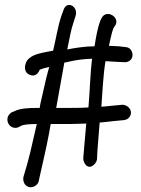

<svg xmlns="http://www.w3.org/2000/svg" viewBox="-20 -682 577 788"><path d="M256 -479C264 -519 272 -563 282 -591L290 -616C303 -655 255 -682 241 -642L232 -617C218 -577 210 -524 198 -474C184 -472 168 -468 156 -466C134 -461 96 -452 86 -423C81 -410 78 -384 102 -375C132 -362 143 -396 143 -396C152 -400 166 -404 182 -407C178 -392 173 -375 169 -358L145 -253V-252C144 -248 144 -245 143 -239H131C99 -239 63 -238 38 -225L26 -220L25 -219C-8 -194 20 -145 56 -160L67 -166H68C76 -171 104 -173 131 -173L125 -147C113 -93 97 -23 83 21L76 45C75 52 75 60 79 69C94 99 134 86 139 61L144 38C154 -7 171 -79 181 -133L188 -173H239C260 -173 281 -173 304 -174L334 -175C331 -142 328 -104 325 -72L322 -36C321 -26 324 -17 328 -11C345 18 374 -6 378 -27V-28L380 -66C383 -102 386 -141 389 -179C404 -180 427 -183 446 -185L488 -189H489C494 -190 504 -192 510 -200C529 -223 509 -252 482 -252H481L439 -248C423 -246 409 -245 396 -244C401 -306 403 -372 413 -431C432 -430 449 -429 462 -428L488 -427C506 -424 524 -437 524 -456C524 -470 516 -488 494 -489L467 -492C455 -493 444 -493 427 -494C433 -519 439 -552 446 -567L452 -576C476 -610 417 -647 397 -608L392 -598V-597C381 -571 374 -530 368 -492C329 -492 286 -485 256 -479ZM211 -240V-241C221 -300 234 -365 244 -425C251 -426 260 -428 268 -430C293 -436 325 -440 358 -441C350 -378 349 -308 343 -241C312 -239 278 -239 247 -239H210Z"/></svg>

Font: Stray Cat
Style: ExBdCn
Weight: 800
Version: Version 1.0